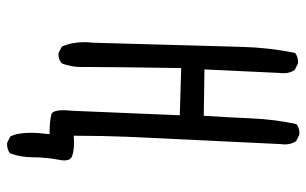

<svg xmlns="http://www.w3.org/2000/svg" viewBox="-181 -562 862 540"><g transform="rotate(90 250.0 -292.0)"><path d="M168.5 -90.3V-117.7Q168.5 -177.2 171.4 -370.6L304.2 -366.7L291.5 -63Q290 -50.3 290 -40Q290 -8.3 302.2 -5.4Q321.8 -0.5 352.5 -0.5H357.4Q353.5 31.2 353.5 52.7Q353.5 89.8 363.8 109.9L380.9 118.7Q383.3 119.1 385.7 119.1Q400.9 119.1 411.1 110.8Q422.4 80.6 422.4 45.9Q422.4 11.2 429.2 -25.9Q431.2 -34.7 431.2 -41.5Q431.2 -60.1 418.5 -64Q403.3 -69.3 380.4 -69.3Q373.5 -69.3 361.8 -68.4V-73.2Q361.8 -147.5 364.7 -219.7L385.3 -650.9Q386.2 -656.7 386.2 -662.1Q386.2 -680.2 377 -693.8L359.4 -702.6Q356.9 -703.1 354.5 -703.1Q339.4 -703.1 329.1 -694.8Q315.9 -635.3 313 -569.1Q310.1 -502.9 305.7 -434.1L175.3 -436L185.1 -647Q186 -652.8 186 -658.7Q186 -676.3 176.8 -689.9L159.2 -698.7Q156.7 -699.2 154.3 -699.2Q139.2 -699.2 128.9 -690.9Q113.8 -617.7 111.8 -540.5L100.1 -121.6Q98.6 -108.9 98.6 -97.7Q98.6 -63.5 110.8 -35.2L128.4 -25.9Q130.4 -25.4 132.3 -25.4Q147.9 -25.4 158.2 -34.7Q168.5 -60.5 168.5 -90.3Z"/></g></svg>

Font: Bakudai
Style: Light
Weight: 300
Version: Version 1.48